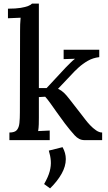

<svg xmlns="http://www.w3.org/2000/svg" viewBox="-20 -775 596 1062"><path d="M32 0V-42Q62 -42 73.5 -56Q85 -70 87.5 -95Q90 -120 90 -153L91 -605Q91 -622 91.5 -639.5Q92 -657 94 -677Q77 -676 58 -675.5Q39 -675 24 -674V-727Q68 -727 94.5 -731.5Q121 -736 136 -742Q151 -748 157 -755H195V-288H238L343 -401Q359 -417 371 -429Q383 -441 395 -450L332 -448V-500H529V-459Q494 -455 465.5 -438.5Q437 -422 414 -401Q391 -380 375 -362L301 -284Q320 -275 334 -261.5Q348 -248 364 -227L434 -137Q439 -131 450.5 -115.5Q462 -100 478 -83Q494 -66 511.5 -54Q529 -42 545 -42V0H446Q417 0 392.5 -27Q368 -54 339 -92Q315 -124 295 -152.5Q275 -181 258.5 -204Q242 -227 230 -240L195 -238V-124Q195 -106 194.5 -87.5Q194 -69 191 -50Q207 -51 224 -51.5Q241 -52 255 -53V0ZM257 267 224 243Q247 203 255 172.5Q263 142 261 114.5Q259 87 250 58L326 39Q344 71 344 105Q344 145 320.5 186.5Q297 228 257 267Z"/></svg>

Font: Lora Medium
Style: Regular
Weight: 500
Designer: Olga Karpushina, Alexei Vanyashin (Cyrillic)
Foundry: Cyreal
Version: Version 3.004